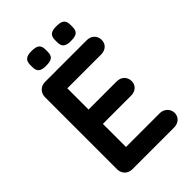

<svg xmlns="http://www.w3.org/2000/svg" viewBox="-254 -983 1088 1088"><g transform="rotate(-45 290.5 -439.0)"><path d="M81 -639V-61C81 -26 107 0 142 0H477C512 0 538 -23 538 -57C538 -87 512 -115 477 -115H206V-300H432C467 -300 493 -322 493 -356C493 -391 467 -415 432 -415H206V-585H477C512 -585 538 -607 538 -641C538 -676 512 -700 477 -700H142C107 -700 81 -674 81 -639ZM473 -810V-828C473 -865 455 -878 410 -878C370 -878 350 -866 350 -828V-810C350 -773 368 -760 410 -760C454 -760 473 -771 473 -810ZM274 -810V-828C274 -865 256 -878 212 -878C172 -878 151 -866 151 -828V-810C151 -773 169 -760 211 -760C255 -760 274 -771 274 -810Z"/></g></svg>

Font: Hotpoint
Style: Bold
Weight: 700
Designer: Andrew Paglinawan, Luciano Perondi, Riccardo Olocco
Foundry: CAST Cooperativa Anonima Servizi Tipografici
Version: Version 1.000;PS 2.1;hotconv 16.6.51;makeotf.lib2.5.65220